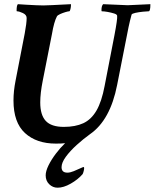

<svg xmlns="http://www.w3.org/2000/svg" viewBox="-20 -666 723 897"><path d="M267.6 115.2Q267.6 140.6 294.9 140.6Q307.6 140.6 324.2 133.8Q340.8 127 354.5 120.6Q368.2 114.3 370.1 114.3Q374 114.3 373 122.1Q372.1 129.9 369.6 138.2Q367.2 146.5 365.2 148.4Q343.8 172.9 310.5 191.9Q277.3 210.9 249 210.9Q226.6 210.9 210 194.8Q193.4 178.7 193.4 153.3Q193.4 133.8 206.5 106.9Q219.7 80.1 240.7 52.2Q261.7 24.4 284.2 2.9Q277.3 3.9 266.1 4.4Q254.9 4.9 241.2 4.9Q150.4 4.9 96.7 -44.4Q43 -93.8 43 -196.3Q43 -218.8 45.4 -241.7Q47.9 -264.6 52.7 -289.1L95.7 -510.7Q104.5 -557.6 104.5 -582Q104.5 -596.7 86.9 -605Q69.3 -613.3 58.6 -613.3Q57.6 -613.3 57.6 -617.2Q57.6 -640.6 63.5 -646.5Q78.1 -645.5 101.6 -644Q125 -642.6 147.9 -641.6Q170.9 -640.6 182.6 -640.6Q200.2 -640.6 311.5 -646.5V-641.6Q311.5 -633.8 309.1 -623.5Q306.6 -613.3 303.7 -613.3Q298.8 -613.3 285.6 -609.4Q272.5 -605.5 260.7 -600.1Q249 -594.7 246.1 -589.8Q232.4 -564.5 222.7 -506.8L179.7 -289.1Q168 -230.5 168 -187.5Q168 -128.9 193.8 -101.1Q219.7 -73.2 278.3 -73.2Q332 -73.2 369.1 -90.3Q406.2 -107.4 430.7 -149.4Q455.1 -191.4 468.8 -264.6L514.6 -501Q529.3 -578.1 527.3 -591.8Q527.3 -598.6 513.2 -603Q499 -607.4 482.4 -610.4Q465.8 -613.3 455.1 -613.3Q454.1 -613.3 454.1 -619.1Q454.1 -638.7 461.9 -646.5Q513.7 -644.5 542 -643.1Q570.3 -641.6 576.2 -641.6Q583 -641.6 609.9 -643.1Q636.7 -644.5 682.6 -646.5Q682.6 -613.3 674.8 -613.3Q666 -613.3 647.5 -611.3Q628.9 -609.4 612.8 -606Q596.7 -602.5 594.7 -597.7Q592.8 -590.8 586.9 -567.4Q581.1 -543.9 573.2 -502L527.3 -269.5Q495.1 -104.5 400.4 -39.1Q369.1 -16.6 338.4 11.2Q307.6 39.1 287.6 66.4Q267.6 93.8 267.6 115.2Z"/></svg>

Font: Crimson Text
Style: Bold Italic
Weight: 700
Italic angle: -11°
Designer: Sebastian Kosch
Foundry: Sebastian Kosch
Version: Version 1.100; ttfautohint (v1.8.4)